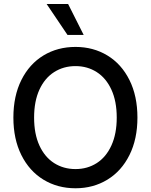

<svg xmlns="http://www.w3.org/2000/svg" viewBox="-20 -958 775 987"><path d="M368.2 9.8Q275.9 9.8 203.4 -34.4Q130.9 -78.6 89.8 -160.9Q48.8 -243.2 48.8 -353.5Q48.8 -464.4 89.8 -546.6Q130.9 -628.9 203.4 -672.9Q275.9 -716.8 368.2 -716.8Q459.5 -716.8 532 -672.9Q604.5 -628.9 645.5 -546.6Q686.5 -464.4 686.5 -353.5Q686.5 -243.2 645.5 -160.9Q604.5 -78.6 532 -34.4Q459.5 9.8 368.2 9.8ZM368.2 -618.2Q306.6 -618.2 258.3 -587.4Q210 -556.6 182.6 -497.1Q155.3 -437.5 155.3 -353.5Q155.3 -269.5 182.6 -210Q210 -150.4 258.3 -119.6Q306.6 -88.9 368.2 -88.9Q429.2 -88.9 477.3 -119.6Q525.4 -150.4 552.7 -210.2Q580.1 -270 580.1 -353.5Q580.1 -437.5 552.7 -497.1Q525.4 -556.6 477.3 -587.4Q429.2 -618.2 368.2 -618.2ZM219.7 -937.5H330.1L410.2 -778.3H327.1Z"/></svg>

Font: Pretendard Std Medium
Style: Regular
Weight: 500
Designer: Base glyphs from Inter by Rasmus Andersson; Hangeul glyphs from Noto Sans CJK(Source Han Sans) by Jang Soo-young and Kan
Foundry: Kil Hyung-jin
Version: Version 1.309